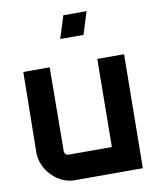

<svg xmlns="http://www.w3.org/2000/svg" viewBox="-94 -944 836 1017"><g transform="rotate(-10 324.0 -435.5)"><path d="M317 -871H442L404 -750H279ZM227 0Q168 0 120 -39Q70 -80 55 -139Q53 -149 51.5 -157Q50 -165 50 -173L56 -612H198L194 -160L195 -156Q200 -139 216 -139H449L454 -612H598L591 0Z"/></g></svg>

Font: Covid19
Style: Regular
Weight: 400
Designer: Peter Wiegel
Foundry: (c) CAT - Ing. Peter Wiegel.  for Rudolf Maass + Partner GmbH
Version: Version 001.000